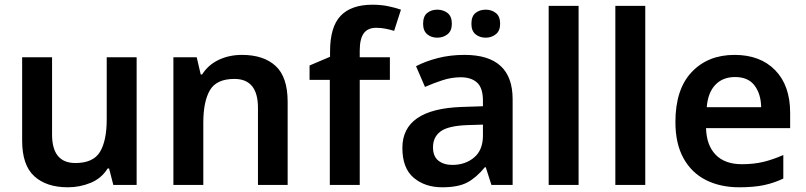

<svg xmlns="http://www.w3.org/2000/svg" viewBox="-20 -785 3422 815"><path d="M560 -542V0H461L443 -70H437Q411 -28 365 -9Q319 10 268 10Q177 10 125.5 -37Q74 -84 74 -188V-542H201V-214Q201 -93 300 -93Q376 -93 404.5 -140.5Q433 -188 433 -278V-542Z M1007 -552Q1099 -552 1150 -505Q1201 -458 1201 -353V0H1075V-327Q1075 -450 975 -450Q899 -450 871 -402Q843 -354 843 -264V0H716V-542H815L832 -469H838Q864 -510 908.5 -531Q953 -552 1007 -552Z M1635 -446H1507V0H1380V-446H1294V-507L1381 -544V-566Q1381 -671 1426 -718Q1471 -765 1561 -765Q1596 -765 1626 -759Q1656 -753 1682 -744L1653 -654Q1637 -659 1617.5 -663Q1598 -667 1577 -667Q1541 -667 1524 -643.5Q1507 -620 1507 -570V-542H1635Z M1952 -552Q2156 -552 2156 -364V0H2066L2042 -75H2038Q2002 -31 1963.5 -10.5Q1925 10 1857 10Q1784 10 1736 -30.5Q1688 -71 1688 -157Q1688 -322 1939 -331L2030 -334V-357Q2030 -412 2005 -434.5Q1980 -457 1936 -457Q1897 -457 1858.5 -444.5Q1820 -432 1784 -416L1746 -504Q1786 -525 1838.5 -538.5Q1891 -552 1952 -552ZM1964 -254Q1882 -251 1850 -227Q1818 -203 1818 -160Q1818 -121 1841 -103Q1864 -85 1900 -85Q1955 -85 1992.5 -116.5Q2030 -148 2030 -210V-256ZM1776 -684Q1776 -716 1793.5 -730Q1811 -744 1836 -744Q1861 -744 1879.5 -730Q1898 -716 1898 -684Q1898 -654 1879.5 -639.5Q1861 -625 1836 -625Q1811 -625 1793.5 -639.5Q1776 -654 1776 -684ZM1981 -684Q1981 -716 1998.5 -730Q2016 -744 2042 -744Q2066 -744 2084.5 -730Q2103 -716 2103 -684Q2103 -654 2084.5 -639.5Q2066 -625 2042 -625Q2016 -625 1998.5 -639.5Q1981 -654 1981 -684Z M2436 0H2309V-760H2436Z M2719 0H2592V-760H2719Z M3098 -552Q3207 -552 3270.5 -487Q3334 -422 3334 -306V-241H2977Q2979 -168 3018 -128Q3057 -88 3129 -88Q3180 -88 3221 -98Q3262 -108 3305 -127V-27Q3265 -8 3222 1Q3179 10 3118 10Q3038 10 2977 -20.5Q2916 -51 2881.5 -113Q2847 -175 2847 -267Q2847 -406 2916 -479Q2985 -552 3098 -552ZM3100 -458Q3048 -458 3016.5 -425Q2985 -392 2980 -330H3211Q3210 -386 3183 -422Q3156 -458 3100 -458Z"/></svg>

Font: Noto Sans Thai Looped SemiBold
Style: Regular
Weight: 600
Designer: Sasikarn Vongin, Ben Mitchell
Foundry: The Fontpad Ltd
Version: Version 1.001; ttfautohint (v1.8.4.7-5d5b)